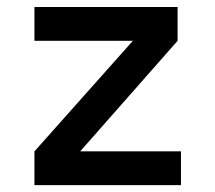

<svg xmlns="http://www.w3.org/2000/svg" viewBox="-20 -538 626 558"><path d="M160.6 -38.6 80.1 -98.1 417.5 -477.1 496.1 -419.4ZM80.1 0V-98.1H505.9V0ZM80.1 -419.4V-517.6H496.1V-419.4Z"/></svg>

Font: Cascadia Mono Medium
Style: Regular
Weight: 500
Monospace: yes
Designer: Aaron Bell
Foundry: Saja Typeworks
Version: Version 2407.024